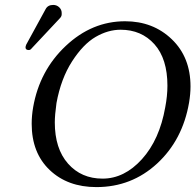

<svg xmlns="http://www.w3.org/2000/svg" viewBox="-20 -743 789 775"><path d="M743.2 -329.1Q717.3 -178.2 614.3 -83Q511.2 12.2 369.1 12.2Q252.9 12.2 180.4 -56.9Q107.9 -126 107.9 -243.2Q107.9 -276.4 113.8 -310.1Q139.6 -458 245.4 -557.6Q351.1 -657.2 484.9 -657.2Q597.7 -657.2 673.3 -584.7Q749 -512.2 749 -394Q749 -364.3 743.2 -329.1ZM466.8 -623Q416 -623 366 -594Q315.9 -564.9 271 -495.4Q226.1 -425.8 208 -327.1Q201.2 -278.3 201.2 -249Q201.2 -143.1 254.6 -82.5Q308.1 -22 394 -22Q481.9 -22 553 -100.6Q624 -179.2 647 -310.1Q655.8 -356 655.8 -397Q655.8 -505.9 603.3 -564.5Q550.8 -623 466.8 -623ZM194.8 -723.1Q209 -723.1 219 -713.6Q229 -704.1 229 -690.9V-685.1Q229 -677.2 222.2 -669.9L107.9 -547.9Q103 -541 96.2 -541Q83 -541 83 -551.8Q83 -555.7 85.9 -563L164.1 -706.1Q172.9 -723.1 194.8 -723.1Z"/></svg>

Font: Linux Libertine
Style: Italic
Weight: 400
Italic angle: -12°
Designer: Philipp H. Poll
Foundry: Philipp H. Poll
Version: Version 5.1.6 ; ttfautohint (v0.9)